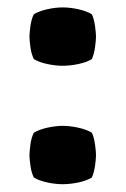

<svg xmlns="http://www.w3.org/2000/svg" viewBox="-20 -474 331 505"><path d="M57.5 -66Q57.5 -75 60 -93.8Q62.5 -112.5 69 -125Q83.5 -133.5 104.8 -138.2Q126 -143 145 -143Q164 -143 185.8 -138.2Q207.5 -133.5 221.5 -125Q227.5 -112.5 230 -93.8Q232.5 -75 232.5 -66Q232.5 -57 230 -38.5Q227.5 -20 221.5 -7Q207.5 1.5 185.8 6Q164 10.5 145 10.5Q126 10.5 104.8 6Q83.5 1.5 69 -7Q62.5 -20 60 -38.5Q57.5 -57 57.5 -66ZM57.5 -377.5Q57.5 -386.5 60 -405.2Q62.5 -424 69 -436.5Q83.5 -445 104.8 -449.8Q126 -454.5 145 -454.5Q164 -454.5 185.8 -449.8Q207.5 -445 221.5 -436.5Q227.5 -424 230 -405.2Q232.5 -386.5 232.5 -377.5Q232.5 -368.5 230 -350Q227.5 -331.5 221.5 -318.5Q207.5 -310 185.8 -305.5Q164 -301 145 -301Q126 -301 104.8 -305.5Q83.5 -310 69 -318.5Q62.5 -331.5 60 -350Q57.5 -368.5 57.5 -377.5Z"/></svg>

Font: Signika Negative
Style: Bold
Weight: 700
Designer: Anna Giedry
Foundry: Anna Giedry
Version: Version 2.001